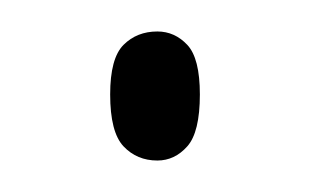

<svg xmlns="http://www.w3.org/2000/svg" viewBox="-20 -418 197 122"><path d="M80 -316Q67 -316 58.5 -325Q50 -334 50 -358Q50 -381 58.5 -389.5Q67 -398 80 -398Q91 -398 99 -389.5Q107 -381 107 -358Q107 -334 99 -325Q91 -316 80 -316Z"/></svg>

Font: Noto Serif Khmer ExtraCondensed Thin
Style: Regular
Weight: 100
Width: 2
Designer: Danh Hong and the Monotype Design Team
Foundry: Monotype Imaging Inc.
Version: Version 2.004; ttfautohint (v1.8.4.7-5d5b)